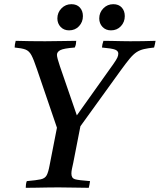

<svg xmlns="http://www.w3.org/2000/svg" viewBox="-20 -896 763 917"><path d="M252 -286 156 -567Q141 -612 130 -632.5Q119 -653 101.5 -659.5Q84 -666 50 -669Q50 -683 55 -701Q91 -700 125 -699.5Q159 -699 196 -699Q234 -699 275 -700Q316 -701 344 -701Q344 -694 342.5 -685.5Q341 -677 337 -669Q284 -665 268 -656.5Q252 -648 252 -634Q252 -621 266 -580L347 -345L522 -591Q536 -611 540.5 -621Q545 -631 545 -640Q545 -653 529.5 -659Q514 -665 467 -669Q468 -684 474 -701Q491 -701 514.5 -700.5Q538 -700 562 -699.5Q586 -699 602 -699Q634 -699 663 -699.5Q692 -700 723 -701Q722 -694 720 -685.5Q718 -677 716 -669Q687 -666 667.5 -661.5Q648 -657 632.5 -647Q617 -637 599.5 -616Q582 -595 556 -559L364 -293L330 -119Q326 -101 323.5 -89Q321 -77 321 -67Q321 -45 338 -40Q355 -35 410 -31Q409 -24 407.5 -15Q406 -6 404 1Q375 1 334.5 0Q294 -1 259 -1Q235 -1 205.5 -0.5Q176 0 149 0.5Q122 1 103 1Q103 -6 104 -15Q105 -24 108 -31Q154 -35 174.5 -39.5Q195 -44 203 -59Q211 -74 217 -107ZM310 -751Q285 -751 269.5 -767.5Q254 -784 254 -808Q254 -836 273.5 -856Q293 -876 321 -876Q347 -876 361.5 -860Q376 -844 376 -819Q376 -791 357.5 -771Q339 -751 310 -751ZM510 -751Q485 -751 469.5 -767.5Q454 -784 454 -808Q454 -836 473.5 -856Q493 -876 521 -876Q547 -876 561.5 -860Q576 -844 576 -819Q576 -791 557.5 -771Q539 -751 510 -751Z"/></svg>

Font: Tiro Kannada
Style: Italic
Weight: 400
Italic angle: -11°
Designer: Kannada: John Hudson & Fiona Ross, assisted by Kaja Sojewska. Latin: John Hudson with Paul Hanslow, assisted by Kaja Soj
Foundry: Tiro Typeworks Ltd.
Version: Version 1.52